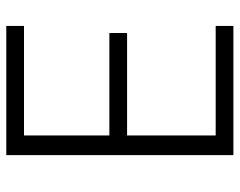

<svg xmlns="http://www.w3.org/2000/svg" viewBox="-94 -650 745 596"><g transform="rotate(-90 278.0 -352.5)"><path d="M94 0V-705H495V-650H155V-385H473V-330H155V-55H495V0Z"/></g></svg>

Font: Nunito Sans 10pt SemiCondensed Light
Style: Regular
Weight: 300
Width: 4
Designer: Vernon Adams
Foundry: Vernon Adams
Version: Version 3.101;gftools[0.9.27]